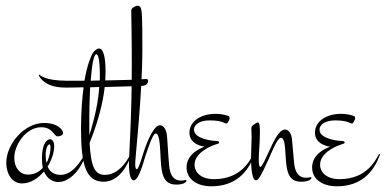

<svg xmlns="http://www.w3.org/2000/svg" viewBox="-20 -647 1352 673"><path d="M181 -169C189 -169 201 -172 201 -181C201 -190 185 -216 134 -216C65 -216 2 -142 2 -76C2 -37 23 -4 57 -4C87 -4 114 -22 134 -46C146 -18 168 -9 184 -9C227 -9 265 -56 281 -106L278 -108C257 -70 229 -34 193 -34C172 -34 155 -43 147 -63C161 -86 170 -112 170 -135C170 -153 161 -159 156 -159C147 -159 127 -148 127 -92C127 -79 128 -68 130 -59C118 -45 101 -35 78 -35C49 -35 30 -60 30 -94C30 -138 70 -201 125 -201C164 -201 170 -169 181 -169ZM140 -104C140 -125 147 -141 153 -141C156 -141 157 -136 157 -129C157 -115 153 -94 143 -76C141 -84 140 -93 140 -104Z M438 -108C437 -107 406 -34 348 -34C313 -34 299 -60 294 -146C324 -220 341 -287 347 -342C410 -344 471 -345 478 -346C495 -347 499 -356 499 -365C499 -368 497 -370 491 -370C489 -370 478 -369 475 -369C466 -368 411 -366 349 -365C349 -376 350 -387 350 -397C350 -451 341 -477 327 -477C320 -477 308 -468 303 -457C299 -449 286 -422 276 -364H215C137 -364 119 -384 118 -386L116 -382C135 -349 172 -340 210 -340C219 -340 243 -340 273 -341C268 -303 264 -254 264 -193C264 -66 283 -13 339 -10C402 -7 432 -80 441 -106ZM328 -342C324 -288 312 -232 293 -173V-228C293 -263 294 -304 296 -341C307 -341 317 -342 328 -342ZM298 -364C302 -416 308 -457 318 -457C322 -457 330 -447 330 -382V-365C319 -365 308 -364 298 -364Z M432 -74C432 -56 433 -15 449 -15C467 -15 484 -83 489 -98C496 -117 514 -179 526 -179C540 -179 541 -131 543 -93C546 -26 557 0 599 0C624 0 632 -9 633 -11C634 -14 634 -16 632 -16C628 -16 623 -14 614 -14C591 -14 576 -30 573 -66C569 -107 567 -158 565 -174C563 -188 556 -208 541 -208C520 -208 497 -156 483 -112C472 -77 465 -54 459 -54C454 -54 454 -68 454 -74C454 -98 479 -313 479 -476C479 -595 478 -618 470 -624C468 -626 465 -627 462 -627C456 -627 450 -622 446 -620C441 -617 440 -613 440 -608C440 -604 442 -517 442 -422C442 -228 432 -108 432 -74Z M779 -241C764 -246 749 -248 735 -248C686 -248 644 -223 644 -182C644 -138 697 -133 697 -133C685 -128 634 -109 634 -60C634 -19 670 6 721 6C804 6 850 -42 872 -106L869 -108C857 -87 827 -19 730 -19C687 -19 662 -41 662 -70C662 -105 703 -130 737 -141C743 -143 748 -143 748 -148C748 -150 746 -153 739 -153C719 -153 660 -162 660 -192C660 -213 684 -225 715 -225C759 -225 767 -214 774 -214C778 -214 785 -228 785 -233C785 -237 783 -240 779 -241Z M884 -218C880 -218 871 -211 868 -209C865 -207 861 -203 861 -198C861 -195 862 -173 862 -165C862 -157 860 -114 860 -93C860 -75 861 -15 877 -15C882 -15 886 -19 889 -24C900 -42 908 -59 922 -90C931 -110 952 -164 964 -164C978 -164 979 -134 981 -103C984 -36 995 -10 1037 -10C1062 -10 1070 -19 1071 -21C1072 -24 1072 -26 1070 -26C1066 -26 1061 -24 1052 -24C1029 -24 1014 -40 1011 -76C1007 -113 1005 -148 1003 -163C1001 -175 994 -193 979 -193C957 -193 938 -148 925 -121C915 -100 899 -62 893 -62C888 -62 887 -73 887 -90C887 -108 891 -148 891 -182C891 -195 891 -218 884 -218Z M1219 -241C1204 -246 1189 -248 1175 -248C1126 -248 1084 -223 1084 -182C1084 -138 1137 -133 1137 -133C1125 -128 1074 -109 1074 -60C1074 -19 1110 6 1161 6C1244 6 1290 -42 1312 -106L1309 -108C1297 -87 1267 -19 1170 -19C1127 -19 1102 -41 1102 -70C1102 -105 1143 -130 1177 -141C1183 -143 1188 -143 1188 -148C1188 -150 1186 -153 1179 -153C1159 -153 1100 -162 1100 -192C1100 -213 1124 -225 1155 -225C1199 -225 1207 -214 1214 -214C1218 -214 1225 -228 1225 -233C1225 -237 1223 -240 1219 -241Z"/></svg>

Font: Stalemate
Style: Regular
Weight: 400
Designer: Astigmatic (AOETI)
Foundry: Astigmatic (AOETI)
Version: Version 001.000